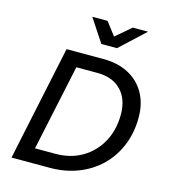

<svg xmlns="http://www.w3.org/2000/svg" viewBox="-134 -1048 1017 1154"><g transform="rotate(15 374.5 -471.5)"><path d="M46 0 197 -715H426Q517 -715 583 -680Q649 -645 685.5 -581Q722 -517 722 -430Q722 -336 690 -257Q658 -178 599.5 -120.5Q541 -63 460.5 -31.5Q380 0 284 0ZM168 -90H295Q389 -90 460.5 -132Q532 -174 573 -248.5Q614 -323 614 -420Q614 -516 560.5 -570.5Q507 -625 413 -625H282ZM391 -799 296 -943H391L453 -862L548 -943H643L488 -799Z"/></g></svg>

Font: Wix Madefor Text Medium
Style: Italic
Weight: 500
Italic angle: -12°
Designer: Dalton Maag Ltd
Foundry: Dalton Maag Ltd
Version: Version 3.100